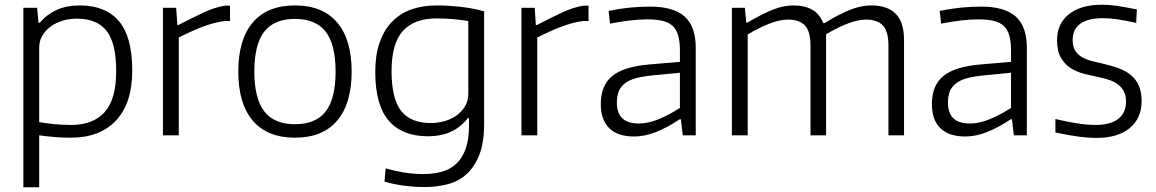

<svg xmlns="http://www.w3.org/2000/svg" viewBox="-20 -573 4897 813"><path d="M79 -540H137L143 -477H149Q178 -512 220 -531Q262 -550 318 -550Q427 -550 483.5 -483.5Q540 -417 540 -275Q540 -136 471.5 -63Q403 10 280 10Q242 10 207.5 7Q173 4 146 0V220H79ZM282 -44Q374 -44 423 -98Q472 -152 472 -272Q472 -390 431.5 -442Q391 -494 305 -494Q274 -494 245.5 -485.5Q217 -477 195 -461Q173 -445 159.5 -422.5Q146 -400 146 -372V-56Q173 -51 208.5 -47.5Q244 -44 282 -44Z M670 -540H726L731 -467H735Q795 -498 842 -520Q889 -542 932 -549H954V-484H931Q885 -478 835 -458.5Q785 -439 737 -414V0H670Z M1229 10Q1112 10 1050.5 -62Q989 -134 989 -270Q989 -406 1050.5 -478Q1112 -550 1229 -550Q1346 -550 1407.5 -478Q1469 -406 1469 -270Q1469 -134 1407.5 -62Q1346 10 1229 10ZM1229 -47Q1317 -47 1359 -101Q1401 -155 1401 -270Q1401 -385 1359 -439Q1317 -493 1229 -493Q1141 -493 1099 -439Q1057 -385 1057 -270Q1057 -156 1099 -101.5Q1141 -47 1229 -47Z M1778 219Q1733 219 1689 213Q1645 207 1608 196L1613 140Q1651 151 1691.5 157.5Q1732 164 1773 164Q1816 164 1851.5 154Q1887 144 1912.5 120Q1938 96 1952 56.5Q1966 17 1966 -42V-73H1961Q1932 -35 1890 -15.5Q1848 4 1792 4Q1683 4 1626 -62Q1569 -128 1569 -269Q1569 -340 1587.5 -393Q1606 -446 1640 -481Q1674 -516 1721.5 -533Q1769 -550 1828 -550Q1875 -550 1927 -544.5Q1979 -539 2030 -525V-50Q2030 30 2010 81.5Q1990 133 1956 164Q1922 195 1876 207Q1830 219 1778 219ZM1804 -52Q1835 -52 1864 -60.5Q1893 -69 1915 -85.5Q1937 -102 1950 -124.5Q1963 -147 1963 -176V-484Q1934 -489 1899.5 -492Q1865 -495 1827 -495Q1735 -495 1686.5 -442.5Q1638 -390 1638 -272Q1638 -155 1678.5 -103.5Q1719 -52 1804 -52Z M2188 -540H2244L2249 -467H2253Q2313 -498 2360 -520Q2407 -542 2450 -549H2472V-484H2449Q2403 -478 2353 -458.5Q2303 -439 2255 -414V0H2188Z M2665 5Q2596 5 2560 -30Q2524 -65 2524 -133Q2524 -211 2572.5 -251Q2621 -291 2729 -300L2859 -311V-359Q2859 -396 2852 -421.5Q2845 -447 2829 -462.5Q2813 -478 2786.5 -484.5Q2760 -491 2721 -491Q2686 -491 2648 -486.5Q2610 -482 2563 -473L2557 -527Q2608 -537 2649.5 -541Q2691 -545 2733 -545Q2832 -545 2879 -503Q2926 -461 2926 -371V0H2871L2863 -68H2858Q2806 -33 2758 -14Q2710 5 2665 5ZM2685 -50Q2725 -50 2769.5 -68.5Q2814 -87 2859 -116V-265L2746 -254Q2703 -250 2673.5 -242Q2644 -234 2626 -220Q2608 -206 2600 -186Q2592 -166 2592 -138Q2592 -50 2685 -50Z M3079 -540H3134L3140 -477H3144Q3209 -515 3253.5 -532.5Q3298 -550 3339 -550Q3438 -550 3466 -475H3471Q3505 -496 3532.5 -510Q3560 -524 3583.5 -533Q3607 -542 3628 -546Q3649 -550 3669 -550Q3738 -550 3773 -514.5Q3808 -479 3808 -403V0H3742V-380Q3742 -440 3718.5 -465Q3695 -490 3647 -490Q3614 -490 3571.5 -474Q3529 -458 3478 -428V0H3412V-380Q3412 -440 3388.5 -465Q3365 -490 3317 -490Q3282 -490 3238 -473Q3194 -456 3146 -427V0H3079Z M4067 5Q3998 5 3962 -30Q3926 -65 3926 -133Q3926 -211 3974.5 -251Q4023 -291 4131 -300L4261 -311V-359Q4261 -396 4254 -421.5Q4247 -447 4231 -462.5Q4215 -478 4188.5 -484.5Q4162 -491 4123 -491Q4088 -491 4050 -486.5Q4012 -482 3965 -473L3959 -527Q4010 -537 4051.5 -541Q4093 -545 4135 -545Q4234 -545 4281 -503Q4328 -461 4328 -371V0H4273L4265 -68H4260Q4208 -33 4160 -14Q4112 5 4067 5ZM4087 -50Q4127 -50 4171.5 -68.5Q4216 -87 4261 -116V-265L4148 -254Q4105 -250 4075.5 -242Q4046 -234 4028 -220Q4010 -206 4002 -186Q3994 -166 3994 -138Q3994 -50 4087 -50Z M4623 11Q4589 11 4550.5 6Q4512 1 4449 -12V-69Q4496 -58 4538.5 -51Q4581 -44 4619 -44Q4682 -44 4715 -69.5Q4748 -95 4748 -143Q4748 -168 4739 -185.5Q4730 -203 4714.5 -215Q4699 -227 4677 -234.5Q4655 -242 4630 -247Q4600 -253 4569 -261Q4538 -269 4513 -285Q4488 -301 4472 -329Q4456 -357 4456 -403Q4456 -473 4506.5 -513Q4557 -553 4646 -553Q4661 -553 4675.5 -552Q4690 -551 4707 -548.5Q4724 -546 4744.5 -542.5Q4765 -539 4794 -533L4791 -476Q4742 -487 4710 -491.5Q4678 -496 4650 -496Q4587 -496 4554.5 -472.5Q4522 -449 4522 -404Q4522 -377 4532 -360Q4542 -343 4560 -332Q4578 -321 4601.5 -315Q4625 -309 4652 -303Q4686 -295 4715.5 -284.5Q4745 -274 4767 -256.5Q4789 -239 4801.5 -212Q4814 -185 4814 -145Q4814 -72 4763.5 -30.5Q4713 11 4623 11Z"/></svg>

Font: Encode Sans Normal
Style: Light
Weight: 300
Designer: Pablo Impallari, Andres Torresi
Foundry: Pablo Impallari, Andres Torresi
Version: Version 1.000; ttfautohint (v1.00) -l 8 -r 50 -G 200 -x 14 -